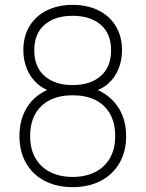

<svg xmlns="http://www.w3.org/2000/svg" viewBox="-20 -755 599 790"><path d="M279 15Q214 15 164.5 -10.5Q115 -36 87.5 -83.5Q60 -131 60 -195Q60 -269 96.5 -321.5Q133 -374 207 -398V-375Q165 -383.5 135.5 -409Q106 -434.5 91 -470.8Q76 -507 76 -548Q76 -606 102 -648.2Q128 -690.5 174 -712.8Q220 -735 279 -735Q338 -735 384 -712.8Q430 -690.5 456 -648.2Q482 -606 482 -548Q482 -507 467.5 -471Q453 -435 424 -409.8Q395 -384.5 353 -376L349 -398Q423.5 -373.5 461.2 -321Q499 -268.5 499 -195Q499 -131 471.2 -83.5Q443.5 -36 393.8 -10.5Q344 15 279 15ZM279 -27Q331.5 -27 371 -46.8Q410.5 -66.5 432.2 -104.2Q454 -142 454 -195Q454 -249 432.5 -286.8Q411 -324.5 371.8 -343.8Q332.5 -363 279 -363Q225.5 -363 186.2 -343.8Q147 -324.5 125.5 -286.8Q104 -249 104 -195Q104 -142 125.8 -104.2Q147.5 -66.5 187 -46.8Q226.5 -27 279 -27ZM279 -405Q351.5 -405 394.2 -442Q437 -479 437 -548Q437 -617 394.2 -653.5Q351.5 -690 279 -690Q206.5 -690 163.8 -653.5Q121 -617 121 -548Q121 -479 163.8 -442Q206.5 -405 279 -405Z"/></svg>

Font: Hauora
Style: Regular
Weight: 400
Designer: Wayne Shih
Foundry: WCYS
Version: Version 1.001